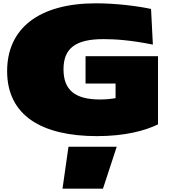

<svg xmlns="http://www.w3.org/2000/svg" viewBox="-20 -795 1032 1158"><path d="M23 -366C23 -99 231 26 565 26C734 26 856 -7 933 -45V-456H496V-291H677V-203C647 -198 617 -195 583 -195C430 -195 363 -254 363 -377C363 -505 437 -559 604 -559C676 -559 767 -553 902 -526L891 -741C813 -758 682 -775 559 -775C214 -775 23 -623 23 -366ZM393 90 357 343H601L684 90Z"/></svg>

Font: Mattone Black
Style: Regular
Weight: 900
Width: 6
Designer: Nunzio Mazzaferro
Foundry: Collletttivo
Version: Version 2.000;Glyphs 3.2 (3217)